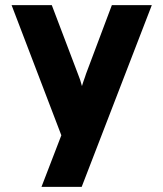

<svg xmlns="http://www.w3.org/2000/svg" viewBox="-20 -531 634 745"><path d="M141 194 218 -6 25 -511H181L282 -245Q292 -221 298 -197Q300 -204 303 -213Q306 -222 309.5 -231.5Q313 -241 314 -245L414 -511H569L297 194Z"/></svg>

Font: Overpass Heavy
Style: Regular
Weight: 900
Designer: Delve Withrington, Thomas Jockin
Foundry: Delve Fonts
Version: Version 3.000;DELV;Overpass